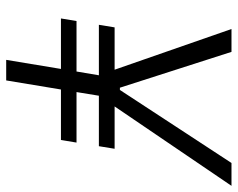

<svg xmlns="http://www.w3.org/2000/svg" viewBox="-94 -674 768 620"><g transform="rotate(90 290.0 -364.0)"><path d="M147.5 -727.5 263.2 -367.2H270.5L506.3 -727.5H580.1L323.7 -350.1H460.4L452.1 -299.3H289.1L277.3 -227.1H440.4L432.1 -176.8H269L239.7 0H173.3L202.6 -176.8H39.6L47.9 -227.1H210.9L223.1 -299.3H60.1L68.4 -350.1H205.1L73.7 -727.5Z"/></g></svg>

Font: Inter Display Light
Style: Italic
Weight: 300
Italic angle: -9.39999°
Designer: Rasmus Andersson
Foundry: rsms
Version: Version 4.000;git-a52131595